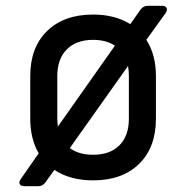

<svg xmlns="http://www.w3.org/2000/svg" viewBox="-20 -610 640 660"><path d="M64 30Q52 30 48 23Q44 16 51 6L113 -83Q84 -133 84 -202V-349Q84 -447 142 -503.5Q200 -560 300 -560Q375 -560 428 -527L463 -577Q473 -590 487 -590H537Q549 -590 552.5 -583Q556 -576 550 -566L483 -473Q516 -422 516 -349V-202Q516 -103 458 -46.5Q400 10 300 10Q221 10 167 -26L136 17Q127 30 112 30ZM177 -202Q177 -188 179 -175L375 -453Q345 -473 300 -473Q242 -473 209.5 -440Q177 -407 177 -349ZM300 -78Q358 -78 390.5 -110.5Q423 -143 423 -202V-348Q423 -367 420 -383L220 -101Q251 -78 300 -78Z"/></svg>

Font: Pitagon Sans Mono Medium
Style: Regular
Weight: 500
Monospace: yes
Designer: Travis Tran
Foundry: Pitagon
Version: Version 1.001; ttfautohint (v1.8.4.7-5d5b);gftools[0.9.26]